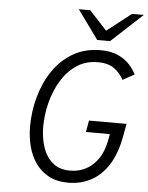

<svg xmlns="http://www.w3.org/2000/svg" viewBox="-61 -970 794 1031"><g transform="rotate(5 336.0 -454.5)"><path d="M346 12Q285 12 241 -11.2Q197 -34.5 169.2 -74.5Q141.5 -114.5 128.5 -165Q115.5 -215.5 115.5 -270.5Q115.5 -352.5 137.2 -431.2Q159 -510 202 -573.5Q245 -637 309.2 -674.5Q373.5 -712 458.5 -712Q514.5 -712 552.8 -694.2Q591 -676.5 614.5 -650.2Q638 -624 650.5 -598L588 -563.5Q570.5 -597.5 538 -622Q505.5 -646.5 448.5 -646.5Q382.5 -646.5 333.2 -612.8Q284 -579 251.2 -524.2Q218.5 -469.5 202.2 -404.2Q186 -339 186 -276.5Q186 -217.5 202.5 -166.8Q219 -116 255.2 -84.8Q291.5 -53.5 349.5 -53.5Q423.5 -53.5 474.8 -102.5Q526 -151.5 541 -241L546 -267.5H417L428 -330H630.5L619 -267Q601.5 -168.5 562 -107Q522.5 -45.5 467 -16.8Q411.5 12 346 12ZM434.5 -765 321.5 -921H383L477.5 -819L608.5 -921H672L503.5 -765Z"/></g></svg>

Font: Overpass Light
Style: Italic
Weight: 300
Italic angle: -10°
Designer: Delve Withrington, Dave Bailey, Thomas Jockin
Foundry: Delve Fonts LLC
Version: Version 4.000; ttfautohint (v1.8.3)